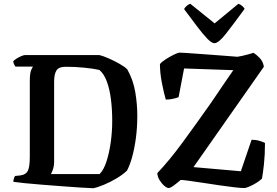

<svg xmlns="http://www.w3.org/2000/svg" viewBox="-20 -997 1467 1018"><path d="M474 1Q446 0 400.5 -3Q355 -6 302.5 -10Q250 -14 199.5 -18Q149 -22 109.5 -26Q70 -30 51 -33Q51 -43 54 -51.5Q57 -60 60 -64L89 -67Q117 -71 127.5 -91Q138 -111 138 -167V-566Q138 -609 145.5 -626Q153 -643 156 -644H62Q58 -649 54.5 -656.5Q51 -664 50 -672Q56 -679 68 -686.5Q80 -694 93 -699.5Q106 -705 112 -705H507Q525 -701 555 -688Q585 -675 614 -658.5Q643 -642 655 -629Q686 -574 697 -510Q708 -446 708 -383Q708 -321 700.5 -265Q693 -209 680.5 -164Q668 -119 653 -92Q631 -71 597.5 -51Q564 -31 530 -17Q496 -3 474 1ZM250 -74H508Q530 -96 544.5 -140.5Q559 -185 567 -241.5Q575 -298 575 -357Q575 -415 568.5 -468.5Q562 -522 547 -563.5Q532 -605 507 -626Q478 -633 428.5 -638Q379 -643 329 -643Q291 -643 279 -623Q267 -603 267 -565V-141Q267 -118 261 -100Q255 -82 250 -74ZM874 0Q865 0 851 -12Q837 -24 826 -42Q815 -60 814 -79Q878 -146 950.5 -245Q1023 -344 1099 -452Q1129 -497 1159 -540.5Q1189 -584 1217 -625L956 -634L927 -482Q918 -478 899 -473.5Q880 -469 859 -469Q848 -507 838 -559.5Q828 -612 828 -657Q837 -669 859 -683Q881 -697 902.5 -707.5Q924 -718 932 -718Q940 -718 970 -716Q1000 -714 1040.5 -711Q1081 -708 1122 -705Q1163 -702 1195 -699.5Q1227 -697 1239 -696Q1248 -697 1265 -701Q1282 -705 1299 -709.5Q1316 -714 1324 -717Q1338 -709 1356.5 -690Q1375 -671 1379 -643L1006 -111L1257 -89L1314 -256Q1337 -256 1356.5 -250Q1376 -244 1385 -239Q1385 -177 1379.5 -126.5Q1374 -76 1369 -50Q1358 -39 1339.5 -27.5Q1321 -16 1302.5 -8Q1284 0 1274 0Q1258 0 1222.5 -4Q1187 -8 1143.5 -14.5Q1100 -21 1057 -27.5Q1014 -34 981.5 -38.5Q949 -43 938 -43Q921 -28 902 -14Q883 0 874 0ZM1117 -768Q1102 -768 1078.5 -792.5Q1055 -817 1024.5 -857.5Q994 -898 956 -949Q960 -957 969.5 -965.5Q979 -974 989 -977L1118 -873L1244 -977Q1254 -974 1263.5 -966Q1273 -958 1277 -950Q1220 -872 1179.5 -820Q1139 -768 1117 -768Z"/></svg>

Font: Texturina SemiBold
Style: Regular
Weight: 600
Designer: Guillermo Torres Carreño
Foundry: Omnibus-Type
Version: Version 1.002; ttfautohint (v1.8.3)